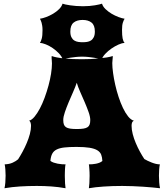

<svg xmlns="http://www.w3.org/2000/svg" viewBox="-20 -1001 873 1021"><path d="M3.9 0Q6.8 -12.2 8.3 -30Q9.8 -47.9 9.8 -66.9Q9.8 -84.5 8.5 -99.9Q7.3 -115.2 4.9 -127Q29.8 -127.9 47.4 -136Q64.9 -144 76.2 -153.8Q87.9 -171.9 100.1 -194.3Q112.3 -216.8 122.3 -240.5Q132.3 -264.2 138.7 -287.8Q145 -311.5 145 -332Q145 -340.3 142.6 -348.6Q140.1 -356.9 134.3 -358.9Q148.9 -362.8 163.6 -380.4Q178.2 -397.9 191.9 -423.8Q205.6 -449.7 217.3 -481.4Q229 -513.2 237.8 -545.7Q246.6 -578.1 251.5 -608.9Q256.3 -639.6 256.3 -663.6Q256.3 -671.9 255.4 -679.7Q254.4 -687.5 254.4 -692.9Q254.4 -695.3 254.6 -697.3Q254.9 -699.2 254.9 -703.1Q266.1 -698.7 283 -695.6Q299.8 -692.4 320.8 -690.2Q341.8 -688 365.7 -687Q389.6 -686 415.5 -686Q438 -686 461.4 -687Q484.9 -688 506.8 -690.2Q528.8 -692.4 547.9 -695.6Q566.9 -698.7 579.6 -703.1V-701.2V-696.8Q579.6 -691.4 578.4 -683.3Q577.1 -675.3 577.1 -665.5Q577.1 -643.1 581.3 -612.8Q585.4 -582.5 592.8 -550Q600.1 -517.6 610.6 -485.6Q621.1 -453.6 633.8 -427Q646.5 -400.4 661.1 -382.1Q675.8 -363.8 691.9 -358.9Q685.1 -356.4 682.4 -349.4Q679.7 -342.3 679.7 -332Q679.7 -311.5 685.8 -287.8Q691.9 -264.2 701.9 -240.5Q711.9 -216.8 723.9 -194.8Q735.8 -172.9 747.6 -155.3Q754.9 -150.9 765.1 -146Q775.4 -141.1 786.6 -136.7Q797.9 -132.3 809.1 -129.6Q820.3 -127 830.1 -127Q827.6 -115.2 826.4 -99.9Q825.2 -84.5 825.2 -66.9Q825.2 -47.9 826.7 -30Q828.1 -12.2 831.1 0Q813.5 -2 790.5 -4.2Q767.6 -6.3 741.2 -8.1Q714.8 -9.8 686.5 -11Q658.2 -12.2 629.9 -12.2Q578.1 -12.2 531.5 -9Q484.9 -5.9 452.6 0Q454.1 -8.3 455.3 -26.1Q456.5 -43.9 456.5 -65.9Q456.5 -75.2 456.1 -84.7Q455.6 -94.2 455.1 -102.5Q454.6 -110.8 453.9 -117.4Q453.1 -124 452.6 -127Q461.4 -127 471.2 -127.7Q481 -128.4 490.5 -130.4Q500 -132.3 508.8 -135.7Q517.6 -139.2 524.4 -145Q523.4 -164.6 518.1 -178.5Q512.7 -192.4 497.8 -201.7Q482.9 -210.9 456.3 -215.3Q429.7 -219.7 386.7 -219.7Q348.1 -219.7 322.5 -216.8Q296.9 -213.9 281 -205.8Q265.1 -197.8 257.6 -183.3Q250 -168.9 248 -145.5Q255.4 -139.6 265.6 -136.2Q275.9 -132.8 286.9 -130.6Q297.9 -128.4 308.8 -127.7Q319.8 -127 328.6 -127Q327.6 -124 326.9 -117.7Q326.2 -111.3 325.7 -102.8Q325.2 -94.2 325 -84.5Q324.7 -74.7 324.7 -65.9Q324.7 -43.9 325.9 -26.1Q327.1 -8.3 328.6 0Q291.5 -6.8 253.4 -9.5Q215.3 -12.2 175.8 -12.2Q129.9 -12.2 86.7 -9.5Q43.5 -6.8 3.9 0ZM316.4 -362.8Q316.4 -348.6 319.6 -339.4Q322.8 -330.1 330.8 -324.7Q338.9 -319.3 352.8 -317.1Q366.7 -314.9 388.2 -314.9Q409.7 -314.9 423.6 -317.1Q437.5 -319.3 445.6 -324.7Q453.6 -330.1 456.8 -339.4Q460 -348.6 460 -362.8Q460 -379.9 451.2 -404.8Q442.4 -429.7 430.7 -457Q418.9 -484.4 406.7 -511.7Q394.5 -539.1 388.2 -561Q380.9 -539.1 368.7 -511.7Q356.4 -484.4 345 -457Q333.5 -429.7 325 -404.8Q316.4 -379.9 316.4 -362.8ZM313.5 -686Q307.6 -702.1 293 -717.5Q278.3 -732.9 260.5 -745.1Q242.7 -757.3 224.1 -764.9Q205.6 -772.5 192.4 -772.5Q197.8 -780.8 201.9 -795.7Q206.1 -810.5 206.1 -840.8Q206.1 -854 204.6 -863.5Q203.1 -873 201.2 -880.1Q199.2 -887.2 196.8 -892.3Q194.3 -897.5 192.4 -901.4Q207 -903.3 225.8 -910.4Q244.6 -917.5 262.7 -928.2Q280.8 -939 294.4 -952.6Q308.1 -966.3 312.5 -981.4Q317.9 -979.5 328.4 -977.1Q338.9 -974.6 353.3 -972.7Q367.7 -970.7 385 -969.2Q402.3 -967.8 421.4 -967.8Q439 -967.8 455.3 -969.2Q471.7 -970.7 485.1 -972.9Q498.5 -975.1 508.3 -977.5Q518.1 -980 522.5 -981.4Q526.9 -966.3 541 -952.6Q555.2 -939 573.2 -928.2Q591.3 -917.5 610.1 -910.4Q628.9 -903.3 642.6 -901.4Q637.7 -894 633.3 -880.6Q628.9 -867.2 628.9 -842.3Q628.9 -812.5 632.1 -796.6Q635.3 -780.8 642.6 -772.5Q628.9 -772.5 609.9 -763.9Q590.8 -755.4 572.5 -742.7Q554.2 -730 539.8 -714.6Q525.4 -699.2 521.5 -686Q514.6 -687.5 503.9 -689.7Q493.2 -691.9 479.5 -694.1Q465.8 -696.3 449.7 -698Q433.6 -699.7 416.5 -699.7Q399.9 -699.7 383.5 -698Q367.2 -696.3 353.3 -694.1Q339.4 -691.9 328.9 -689.7Q318.4 -687.5 313.5 -686ZM419.4 -776.4Q431.2 -776.4 442.6 -778.1Q454.1 -779.8 463.4 -785.6Q472.7 -791.5 478.5 -803Q484.4 -814.5 484.4 -833.5Q484.4 -866.7 466.8 -880.9Q449.2 -895 419.4 -895Q389.2 -895 371.6 -880.9Q354 -866.7 354 -833.5Q354 -814.5 359.9 -803Q365.7 -791.5 375.2 -785.6Q384.8 -779.8 396.2 -778.1Q407.7 -776.4 419.4 -776.4Z"/></svg>

Font: Arbutus
Style: Regular
Weight: 400
Designer: Karolina Lach
Foundry: Sorkin Type Co.
Version: Version 1.003